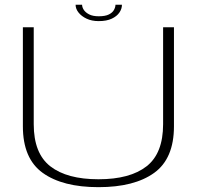

<svg xmlns="http://www.w3.org/2000/svg" viewBox="-20 -790 861 814"><path d="M397.5 3.5Q549.5 3.5 633.5 -57Q717.5 -117.5 717.5 -254.5V-674.5H671.5V-263.5Q671.5 -139.5 601.2 -84.8Q531 -30 397.5 -30Q264 -30 193.5 -84.8Q123 -139.5 123 -263.5V-674.5H77V-254.5Q77 -117.5 161.2 -57Q245.5 3.5 397.5 3.5ZM398.5 -700.5Q432 -700.5 453.8 -710.8Q475.5 -721 486.2 -736.8Q497 -752.5 497 -770H469.5Q469.5 -759.5 463.2 -748Q457 -736.5 441.8 -728.8Q426.5 -721 398.5 -721Q373.5 -721 358 -729Q342.5 -737 335.2 -748.2Q328 -759.5 328 -770H300.5Q300.5 -752.5 313 -736.8Q325.5 -721 347.2 -710.8Q369 -700.5 398.5 -700.5Z"/></svg>

Font: Anybody Expanded ExtraLight
Style: Regular
Weight: 250
Width: 7
Version: Version 1.113;gftools[0.9.25]